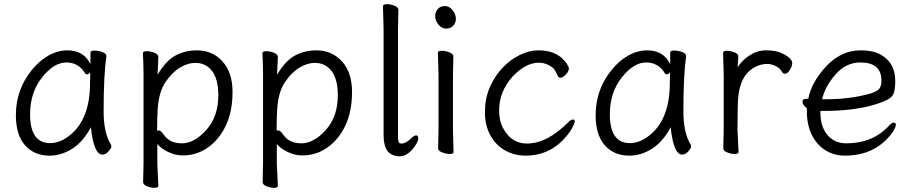

<svg xmlns="http://www.w3.org/2000/svg" viewBox="-20 -727 4363 919"><path d="M124 -180Q124 -42 220 -42Q264 -42 307 -74Q411 -150 411 -330Q411 -355 412 -380Q403 -371 397 -371Q391 -371 388 -375Q357 -428 297.5 -428Q238 -428 181 -356Q124 -284 124 -180ZM470 13Q429 13 415 -118Q378 -48 325.5 -15Q273 18 217 18Q144 18 100 -31.5Q56 -81 56 -175Q56 -300 134 -394Q169 -437 213 -461.5Q257 -486 303 -486Q381 -486 413 -420V-475Q413 -485 432 -485Q451 -485 470 -478Q489 -471 489 -459V-457Q476 -368 476 -195Q476 -90 511 -35Q513 -31 513 -24.5Q513 -18 499.5 -2.5Q486 13 470 13Z M732 -101Q736 -103 739 -103Q750 -103 765 -81Q792 -41 851 -41Q910 -41 967.5 -105Q1025 -169 1025 -271.5Q1025 -374 971 -410Q948 -426 914 -426Q880 -426 842.5 -404Q805 -382 773 -335.5Q741 -289 735 -209Q732 -167 732 -101ZM665 144 667 55V-368Q667 -421 664 -472Q664 -482 682 -482Q700 -482 719 -474.5Q738 -467 738 -454Q738 -448 737 -432Q736 -416 735.5 -398.5Q735 -381 734 -369Q774 -437 820.5 -461.5Q867 -486 922 -486Q997 -486 1045 -433Q1093 -380 1093 -287Q1093 -194 1061.5 -127Q1030 -60 976 -21.5Q922 17 854 17Q819 17 784 0Q749 -17 733 -38V56L738 162Q738 172 720 172Q702 172 683.5 164.5Q665 157 665 144Z M1304 -101Q1308 -103 1311 -103Q1322 -103 1337 -81Q1364 -41 1423 -41Q1482 -41 1539.5 -105Q1597 -169 1597 -271.5Q1597 -374 1543 -410Q1520 -426 1486 -426Q1452 -426 1414.5 -404Q1377 -382 1345 -335.5Q1313 -289 1307 -209Q1304 -167 1304 -101ZM1237 144 1239 55V-368Q1239 -421 1236 -472Q1236 -482 1254 -482Q1272 -482 1291 -474.5Q1310 -467 1310 -454Q1310 -448 1309 -432Q1308 -416 1307.5 -398.5Q1307 -381 1306 -369Q1346 -437 1392.5 -461.5Q1439 -486 1494 -486Q1569 -486 1617 -433Q1665 -380 1665 -287Q1665 -194 1633.5 -127Q1602 -60 1548 -21.5Q1494 17 1426 17Q1391 17 1356 0Q1321 -17 1305 -38V56L1310 162Q1310 172 1292 172Q1274 172 1255.5 164.5Q1237 157 1237 144Z M1890 -44Q1894 -40 1902 -40H1904Q1925 -41 1951 -68Q1963 -79 1972.5 -79Q1982 -79 1982 -63Q1982 -47 1955 -13Q1925 21 1895 21H1885Q1851 17 1834 -5Q1817 -29 1816 -75V-590L1813 -697Q1813 -707 1831.5 -707Q1850 -707 1868.5 -699.5Q1887 -692 1887 -679L1885 -590V-78Q1885 -51 1890 -44Z M2077 -17 2079 -105V-368L2076 -475Q2076 -484 2094 -484Q2112 -484 2131 -476.5Q2150 -469 2150 -457L2148 -368V-105L2151 1Q2151 10 2133.5 10Q2116 10 2096.5 2.5Q2077 -5 2077 -17ZM2109.5 -698Q2131 -698 2146.5 -678Q2162 -658 2162 -637.5Q2162 -617 2149 -603.5Q2136 -590 2115 -590Q2094 -590 2078.5 -609.5Q2063 -629 2063 -649.5Q2063 -670 2075.5 -684Q2088 -698 2109.5 -698Z M2674 -56Q2602 18 2495 18Q2443 18 2398.5 -6.5Q2354 -31 2327.5 -78.5Q2301 -126 2301 -190Q2301 -254 2323.5 -307Q2346 -360 2383 -400Q2420 -440 2466 -463Q2512 -486 2555.5 -486Q2599 -486 2627 -474.5Q2655 -463 2671.5 -447Q2688 -431 2695.5 -417.5Q2703 -404 2703 -401Q2703 -385 2688 -370Q2673 -355 2664 -355Q2655 -355 2652 -360Q2645 -374 2638 -387Q2631 -400 2620 -407Q2591 -427 2560 -427Q2496 -427 2433 -360Q2369 -288 2369 -199Q2369 -147 2389 -112Q2428 -40 2502 -40Q2598 -40 2698 -140Q2713 -155 2722 -155Q2731 -155 2731 -146Q2731 -137 2717 -111.5Q2703 -86 2674 -56Z M2899 -180Q2899 -42 2995 -42Q3039 -42 3082 -74Q3186 -150 3186 -330Q3186 -355 3187 -380Q3178 -371 3172 -371Q3166 -371 3163 -375Q3132 -428 3072.5 -428Q3013 -428 2956 -356Q2899 -284 2899 -180ZM3245 13Q3204 13 3190 -118Q3153 -48 3100.5 -15Q3048 18 2992 18Q2919 18 2875 -31.5Q2831 -81 2831 -175Q2831 -300 2909 -394Q2944 -437 2988 -461.5Q3032 -486 3078 -486Q3156 -486 3188 -420V-475Q3188 -485 3207 -485Q3226 -485 3245 -478Q3264 -471 3264 -459V-457Q3251 -368 3251 -195Q3251 -90 3286 -35Q3288 -31 3288 -24.5Q3288 -18 3274.5 -2.5Q3261 13 3245 13Z M3442 -18 3444 -106V-367L3441 -474Q3441 -484 3459 -484Q3477 -484 3495.5 -476.5Q3514 -469 3514 -457.5Q3514 -446 3512.5 -434Q3511 -422 3511 -405Q3531 -438 3568 -462Q3605 -486 3646 -486Q3687 -486 3713 -476Q3739 -466 3755.5 -452Q3772 -438 3772 -424Q3772 -410 3760.5 -392Q3749 -374 3738.5 -374Q3728 -374 3722 -384Q3712 -403 3690.5 -412Q3669 -421 3654 -421Q3612 -421 3576 -395Q3524 -357 3514 -266Q3510 -230 3510 -106L3515 0Q3515 10 3497 10Q3479 10 3460.5 2.5Q3442 -5 3442 -18Z M3935 -252Q4047 -252 4142 -278Q4178 -289 4188.5 -302Q4199 -315 4199 -341Q4199 -428 4098 -428Q4029 -428 3979 -370.5Q3929 -313 3915 -252ZM3840 -254 3849 -255Q3864 -334 3935 -410Q4006 -486 4099 -486Q4161 -486 4198 -464Q4265 -425 4265 -340Q4265 -306 4259.5 -286Q4254 -266 4234 -253.5Q4214 -241 4169 -227Q4069 -196 3920 -196H3907V-186Q3907 -121 3940.5 -81Q3974 -41 4031 -41Q4157 -41 4235 -125Q4248 -140 4258 -140Q4268 -140 4268 -129.5Q4268 -119 4253.5 -96Q4239 -73 4209 -46Q4136 18 4024 18Q3973 18 3931.5 -7.5Q3890 -33 3866 -81Q3842 -129 3842 -195V-209Q3821 -225 3821 -241Q3821 -254 3840 -254Z"/></svg>

Font: LXGW WenKai Lite
Style: Regular
Weight: 400
Designer: LXGW / Fontworks Inc.
Foundry: LXGW / Fontworks Inc.
Version: Version 1.511; March 25, 2025